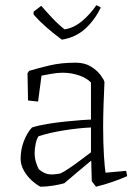

<svg xmlns="http://www.w3.org/2000/svg" viewBox="-20 -697 519 726"><path d="M223 -4Q205 1 180 5Q155 9 133 9Q117 1 99.5 -15Q82 -31 70 -52.5Q58 -74 58 -97Q58 -132 70.5 -164Q83 -196 101 -215Q126 -223 160 -228.5Q194 -234 228.5 -237.5Q263 -241 289 -243Q315 -245 324 -245V-385Q308 -402 278.5 -412Q249 -422 217 -422Q196 -422 175 -418Q154 -414 137 -411L124 -313L86 -317L84 -420L90 -429Q123 -439 167 -449.5Q211 -460 266 -460Q300 -460 323.5 -445.5Q347 -431 360 -413.5Q373 -396 375 -387Q373 -349 371.5 -300Q370 -251 370 -218Q370 -156 373 -109Q376 -62 379 -44L457 -51L461 -31Q436 -20 406 -9.5Q376 1 343 9L327 -12L325 -89H324Q297 -67 270 -44Q243 -21 223 -4ZM127 -57Q143 -43 160 -39Q177 -35 208 -41Q220 -46 243.5 -62Q267 -78 290 -95.5Q313 -113 324 -121V-215Q279 -213 224.5 -204.5Q170 -196 126 -182Q119 -173 115 -154Q111 -135 111 -120Q111 -99 116.5 -82Q122 -65 127 -57ZM214 -547 206 -553Q178 -574 153 -596Q128 -618 107 -642V-653L136 -675Q154 -654 177 -629.5Q200 -605 224 -586Q259 -591 290.5 -617.5Q322 -644 344 -677Q346 -677 353 -673.5Q360 -670 361 -668Q338 -621 302.5 -588.5Q267 -556 214 -547Z"/></svg>

Font: Labrada Light
Style: Regular
Weight: 300
Designer: Mercedes Jáuregui
Foundry: Omnibus-Type Team
Version: Version 1.000; ttfautohint (v1.8.4.7-5d5b)